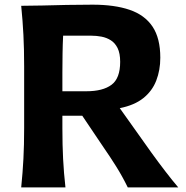

<svg xmlns="http://www.w3.org/2000/svg" viewBox="-20 -814 806 834"><path d="M254.2 -659H376.5Q398.9 -659 421 -654.8Q443.2 -650.5 461.5 -638.9Q479.8 -627.4 490.9 -604.9Q502 -582.3 502 -545.3Q502 -473.7 464.4 -445.7Q426.8 -417.6 354.9 -417.6H251V-498.4Q251 -543 251.7 -582Q252.3 -621 254.2 -659ZM72.1 -788.8Q78.6 -723.6 81.7 -662.4Q84.9 -601.3 84.9 -525.1V-257.9Q84.9 -183.8 81.7 -123.8Q78.6 -63.9 72.1 0H264.3Q257.1 -63.9 254.1 -123.8Q251 -183.8 251 -257.9V-311.2H337.4L429.1 -175Q458.2 -133.1 484.5 -91.1Q510.9 -49.1 535 0H754.3Q729 -29.7 698.7 -69.1Q668.4 -108.5 638 -150.6Q607.7 -192.7 582.1 -229.2L500.3 -344.2Q564.3 -357 602.8 -388Q641.4 -419 658.8 -464.2Q676.3 -509.4 676.3 -563.3Q676.3 -648.1 642.5 -698.5Q608.7 -748.9 543.2 -771.3Q477.7 -793.7 382.1 -793.7Q325.6 -793.7 270.2 -792.6Q214.8 -791.4 164.3 -790.1Q113.7 -788.8 72.1 -788.8Z"/></svg>

Font: Pinar-VF
Style: Regular
Weight: 300
Designer: Amin Abedi
Version: Version 3.0